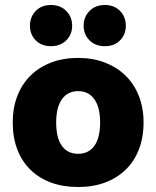

<svg xmlns="http://www.w3.org/2000/svg" viewBox="-20 -733 626 769"><path d="M555 -243Q555 -183 536.5 -135Q518 -87 483.5 -53.5Q449 -20 401 -2Q353 16 293 16Q233 16 185 -1.5Q137 -19 102.5 -52.5Q68 -86 49.5 -134Q31 -182 31 -243Q31 -302 50 -350Q69 -398 103.5 -431.5Q138 -465 186 -483Q234 -501 293 -501Q352 -501 400 -482.5Q448 -464 482.5 -430.5Q517 -397 536 -349Q555 -301 555 -243ZM293 -368Q251 -368 228 -335.5Q205 -303 205 -243Q205 -180 228 -148.5Q251 -117 293 -117Q335 -117 358 -149Q381 -181 381 -243Q381 -303 358 -335.5Q335 -368 293 -368ZM269 -630Q269 -595 245.5 -571.5Q222 -548 184 -548Q146 -548 123 -571.5Q100 -595 100 -630Q100 -665 123 -689Q146 -713 184 -713Q222 -713 245.5 -689Q269 -665 269 -630ZM484 -630Q484 -595 461 -571.5Q438 -548 400 -548Q362 -548 338.5 -571.5Q315 -595 315 -630Q315 -665 338.5 -689Q362 -713 400 -713Q438 -713 461 -689Q484 -665 484 -630Z"/></svg>

Font: Baloo Tammudu 2 ExtraBold
Style: Regular
Weight: 800
Designer: Maithili Shingre, Omkar Shende and Ek Type
Foundry: Ek Type
Version: Version 1.640;hotconv 1.0.111;makeotfexe 2.5.65597; ttfautoh